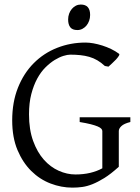

<svg xmlns="http://www.w3.org/2000/svg" viewBox="-20 -819 623 853"><path d="M508.8 -580.1Q512.2 -577.6 507.8 -570.6Q503.4 -563.5 495.4 -554.7Q487.3 -545.9 477.8 -537.4Q468.3 -528.8 461.9 -522.9L445.8 -525.9Q429.7 -541 412.6 -551Q395.5 -561 376.7 -566.4Q357.9 -571.8 336.9 -574Q315.9 -576.2 292 -576.2Q279.8 -576.2 261.5 -570.6Q243.2 -564.9 222.9 -552.5Q202.6 -540 182.1 -519.8Q161.6 -499.5 145.5 -470Q129.4 -440.4 119.1 -401.1Q108.9 -361.8 108.9 -311Q108.9 -243.2 127.2 -192.9Q145.5 -142.6 174.8 -109.6Q204.1 -76.7 241 -60.3Q277.8 -43.9 314.9 -43.9Q350.6 -43.9 380.6 -51Q410.6 -58.1 434.6 -71.3V-236.8Q434.6 -242.2 429.9 -247.3Q425.3 -252.4 413.8 -257.3Q402.3 -262.2 383.1 -267.1Q363.8 -272 334 -276.9V-297.9H559.1V-276.9Q531.2 -270 519.5 -259Q507.8 -248 507.8 -236.8V-78.1Q471.7 -45.4 443.1 -27.8Q414.6 -10.3 390.6 -0.7Q366.7 8.8 345.2 11.7Q323.7 14.6 301.8 14.6Q252.4 14.6 204.6 -3.7Q156.7 -22 118.9 -59.3Q81.1 -96.7 57.6 -152.6Q34.2 -208.5 34.2 -284.2Q34.2 -365.2 59.8 -429.4Q85.4 -493.7 129.9 -538.3Q174.3 -583 233.6 -606.4Q293 -629.9 359.9 -629.9Q376 -629.9 395.3 -626.5Q414.6 -623 434.6 -616.7Q454.6 -610.4 473.9 -601.1Q493.2 -591.8 508.8 -580.1ZM380.4 -752.4Q380.4 -738.8 376 -726.6Q371.6 -714.4 364 -705.3Q356.4 -696.3 346.2 -690.9Q335.9 -685.5 323.7 -685.5Q301.8 -685.5 292.2 -697.8Q282.7 -710 282.7 -732.4Q282.7 -746.1 287.1 -758.3Q291.5 -770.5 299.3 -779.5Q307.1 -788.6 317.1 -793.7Q327.1 -798.8 338.9 -798.8Q380.4 -798.8 380.4 -752.4Z"/></svg>

Font: Akkhara
Style: Regular
Weight: 400
Designer: J. Victor Gaultney
Version: Version 1.00 June 13, 2006, initial release